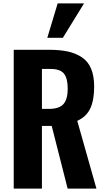

<svg xmlns="http://www.w3.org/2000/svg" viewBox="-20 -1100 619 1120"><path d="M255.9 -879.4 316.4 -1080.1H470.2L346.7 -879.4ZM224.6 -464.8H265.6Q325.2 -464.8 350.1 -492.9Q375 -521 375 -582.5Q375 -642.6 353.3 -670.2Q331.5 -697.8 274.9 -697.8H224.6ZM60.1 0V-809.6H264.6Q329.1 -809.6 375.5 -799.6Q421.9 -789.6 457.8 -765.6Q493.7 -741.7 511.5 -699.2Q529.3 -656.7 529.3 -594.7Q529.3 -516.6 507.1 -468.3Q484.9 -419.9 430.7 -395L542.5 0H374.5L281.7 -365.2H224.6V0Z"/></svg>

Font: Oswald
Style: DemiBold
Weight: 600
Designer: Vernon Adams
Foundry: Vernon Adams
Version: 3.0; ttfautohint (v0.95) -l 8 -r 50 -G 200 -x 0 -w "G" -W -c